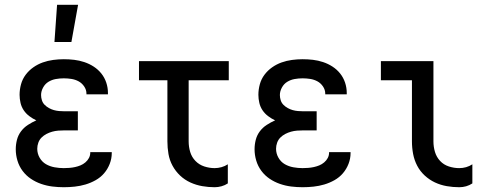

<svg xmlns="http://www.w3.org/2000/svg" viewBox="-20 -776 2040 804"><path d="M247 8Q223 8 199 5Q175 2 152 -6Q129 -14 109 -27.5Q89 -41 74.5 -60.5Q60 -80 53 -103.5Q46 -127 46 -151Q46 -171 51 -190.5Q56 -210 68 -226Q80 -242 97 -253Q114 -264 132 -272Q117 -279 103 -289.5Q89 -300 79.5 -314Q70 -328 66 -345Q62 -362 62 -379Q62 -401 68 -423Q74 -445 87.5 -463Q101 -481 119.5 -494Q138 -507 159 -514.5Q180 -522 202.5 -525Q225 -528 247 -528Q269 -528 290.5 -525.5Q312 -523 333 -516Q354 -509 372.5 -497Q391 -485 404.5 -468Q418 -451 425 -430Q432 -409 432 -387V-381H342V-384Q342 -400 332.5 -414Q323 -428 309 -435.5Q295 -443 279 -445.5Q263 -448 247 -448Q230 -448 213.5 -445Q197 -442 183 -433.5Q169 -425 160.5 -409.5Q152 -394 152 -378Q152 -367 155.5 -356Q159 -345 167 -337Q175 -329 185 -323.5Q195 -318 205.5 -315Q216 -312 227.5 -311Q239 -310 250 -310H306V-230H250Q237 -230 224 -229Q211 -228 198.5 -224.5Q186 -221 174.5 -215Q163 -209 154 -200Q145 -191 140.5 -178.5Q136 -166 136 -153Q136 -133 146 -115.5Q156 -98 172.5 -88.5Q189 -79 208.5 -75.5Q228 -72 247 -72Q259 -72 271 -73Q283 -74 294.5 -76.5Q306 -79 317 -83.5Q328 -88 337.5 -96Q347 -104 352.5 -114.5Q358 -125 358 -137V-139H448V-135Q448 -112 439.5 -90Q431 -68 416 -50.5Q401 -33 380.5 -21.5Q360 -10 338 -3.5Q316 3 293 5.5Q270 8 247 8ZM208 -600 219 -756H307L279 -600Z M879 8Q853 8 827 3.5Q801 -1 777 -12Q753 -23 734 -41Q715 -59 702.5 -82Q690 -105 685.5 -131Q681 -157 681 -184V-440H562V-520H938V-440H770V-184Q770 -161 776.5 -139.5Q783 -118 798.5 -102Q814 -86 835.5 -79Q857 -72 879 -72Q893 -72 907.5 -76Q922 -80 934 -88V-8Q922 0 907.5 4Q893 8 879 8Z M1247 8Q1223 8 1199 5Q1175 2 1152 -6Q1129 -14 1109 -27.5Q1089 -41 1074.5 -60.5Q1060 -80 1053 -103.5Q1046 -127 1046 -151Q1046 -171 1051 -190.5Q1056 -210 1068 -226Q1080 -242 1097 -253Q1114 -264 1132 -272Q1117 -279 1103 -289.5Q1089 -300 1079.5 -314Q1070 -328 1066 -345Q1062 -362 1062 -379Q1062 -401 1068 -423Q1074 -445 1087.5 -463Q1101 -481 1119.5 -494Q1138 -507 1159 -514.5Q1180 -522 1202.5 -525Q1225 -528 1247 -528Q1269 -528 1290.5 -525.5Q1312 -523 1333 -516Q1354 -509 1372.5 -497Q1391 -485 1404.5 -468Q1418 -451 1425 -430Q1432 -409 1432 -387V-381H1342V-384Q1342 -400 1332.5 -414Q1323 -428 1309 -435.5Q1295 -443 1279 -445.5Q1263 -448 1247 -448Q1230 -448 1213.5 -445Q1197 -442 1183 -433.5Q1169 -425 1160.5 -409.5Q1152 -394 1152 -378Q1152 -367 1155.5 -356Q1159 -345 1167 -337Q1175 -329 1185 -323.5Q1195 -318 1205.5 -315Q1216 -312 1227.5 -311Q1239 -310 1250 -310H1306V-230H1250Q1237 -230 1224 -229Q1211 -228 1198.5 -224.5Q1186 -221 1174.5 -215Q1163 -209 1154 -200Q1145 -191 1140.5 -178.5Q1136 -166 1136 -153Q1136 -133 1146 -115.5Q1156 -98 1172.5 -88.5Q1189 -79 1208.5 -75.5Q1228 -72 1247 -72Q1259 -72 1271 -73Q1283 -74 1294.5 -76.5Q1306 -79 1317 -83.5Q1328 -88 1337.5 -96Q1347 -104 1352.5 -114.5Q1358 -125 1358 -137V-139H1448V-135Q1448 -112 1439.5 -90Q1431 -68 1416 -50.5Q1401 -33 1380.5 -21.5Q1360 -10 1338 -3.5Q1316 3 1293 5.5Q1270 8 1247 8Z M1903 8Q1877 8 1851 3.5Q1825 -1 1801.5 -12Q1778 -23 1758.5 -41Q1739 -59 1727 -82Q1715 -105 1710 -131Q1705 -157 1705 -184V-440H1575V-520H1795V-184Q1795 -161 1801.5 -139.5Q1808 -118 1823 -102Q1838 -86 1859.5 -79Q1881 -72 1903 -72Q1918 -72 1932 -76Q1946 -80 1958 -88V-8Q1946 0 1932 4Q1918 8 1903 8Z"/></svg>

Font: Iosevka Bendy Medium
Style: Regular
Weight: 500
Monospace: yes
Designer: Belleve Invis
Foundry: Belleve Invis
Version: Version 30.1.2